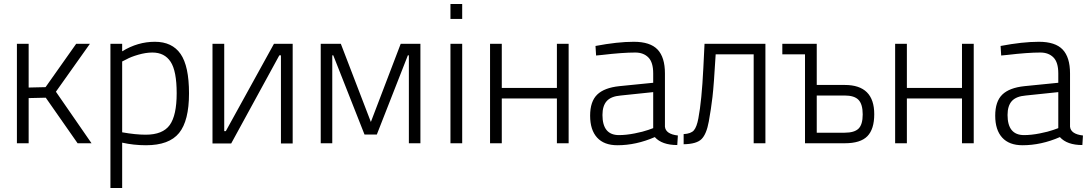

<svg xmlns="http://www.w3.org/2000/svg" viewBox="-20 -720 5478 965"><path d="M124 -280 209 -282 363 -500H432L261 -259L440 0H370L210 -229L124 -227V0H65V-500H124Z M535 225V-500H594V-462Q672 -510 758.5 -510Q845 -510 887.5 -449Q930 -388 930 -250.5Q930 -113 880 -51.5Q830 10 714 10Q652 10 594 -3V225ZM746 -456Q713 -456 675 -445Q637 -434 616 -422L594 -411V-55Q662 -43 712 -43Q798 -43 833 -91.5Q868 -140 868 -251.5Q868 -363 837.5 -409.5Q807 -456 746 -456Z M1392 1V-442H1384L1142 1H1048V-500H1107V-61H1115L1357 -500H1451V1Z M2093 -500V0H2035V-442H2030L1874 -44H1812L1655 -442H1650V0H1592V-500H1693L1844 -107L1994 -500Z M2244 0V-500H2303V0ZM2244 -625V-700H2303V-625Z M2443 -500H2502V-278H2779V-500H2838V0H2779V-225H2502V0H2443Z M3322 -351V-83Q3326 -46 3387 -39L3384 9Q3307 9 3271 -31Q3177 10 3083 10Q3016 10 2981 -28.5Q2946 -67 2946 -138.5Q2946 -210 2981.5 -244.5Q3017 -279 3093 -287L3263 -304V-351Q3263 -407 3238.5 -431.5Q3214 -456 3173 -456Q3109 -456 3007 -444L2976 -441L2973 -489Q3083 -510 3165.5 -510Q3248 -510 3285 -471Q3322 -432 3322 -351ZM3008 -142Q3008 -41 3091 -41Q3127 -41 3170 -49.5Q3213 -58 3238 -67L3263 -76V-257L3100 -240Q3051 -236 3029.5 -212Q3008 -188 3008 -142Z M3768 0V-447H3577Q3568 -293 3561 -233Q3554 -173 3542.5 -109.5Q3531 -46 3506 -21Q3481 4 3416 5V-46Q3453 -48 3467.5 -65Q3482 -82 3490 -125Q3507 -214 3515 -378L3521 -500H3827V0Z M4226 -293Q4374 -293 4374 -146Q4374 -71 4339.5 -35.5Q4305 0 4226 0H4026V-447H3912V-500H4085V-293ZM4225 -53Q4274 -53 4295 -73.5Q4316 -94 4316 -145Q4316 -196 4295 -218Q4274 -240 4225 -240H4085V-53Z M4479 -500H4538V-278H4815V-500H4874V0H4815V-225H4538V0H4479Z M5358 -351V-83Q5362 -46 5423 -39L5420 9Q5343 9 5307 -31Q5213 10 5119 10Q5052 10 5017 -28.5Q4982 -67 4982 -138.5Q4982 -210 5017.5 -244.5Q5053 -279 5129 -287L5299 -304V-351Q5299 -407 5274.5 -431.5Q5250 -456 5209 -456Q5145 -456 5043 -444L5012 -441L5009 -489Q5119 -510 5201.5 -510Q5284 -510 5321 -471Q5358 -432 5358 -351ZM5044 -142Q5044 -41 5127 -41Q5163 -41 5206 -49.5Q5249 -58 5274 -67L5299 -76V-257L5136 -240Q5087 -236 5065.5 -212Q5044 -188 5044 -142Z"/></svg>

Font: Titillium Web[RUS by Daymarius]
Style: Regular
Weight: 300
Designer: Cyrillization by Daymarius
Foundry: Cyrillization by Daymarius
Version: Version 1.002 September 12, 2018